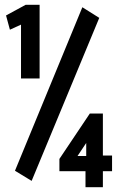

<svg xmlns="http://www.w3.org/2000/svg" viewBox="-20 -705 490 795"><path d="M67 -380V-603L21 -582L5 -641L86 -685H144V-380ZM111 44 42 2 321 -675 391 -631ZM334 70V4H226V-47L352 -235H406V-61H444V4H406V70ZM301 -59H337V-113Z"/></svg>

Font: Inconsolata SemiCondensed Black
Style: Regular
Weight: 900
Width: 4
Monospace: yes
Designer: Raph Levien, Cyreal, Brenton Simpson
Foundry: Raph Levien, Cyreal, Google
Version: Version 3.001; ttfautohint (v1.8.2.53-6de2)